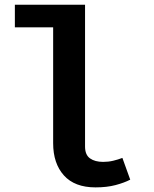

<svg xmlns="http://www.w3.org/2000/svg" viewBox="-20 -780 655 815"><path d="M341 -760V-157.9Q341 -122.6 362.1 -107.7Q383.1 -92.8 417.9 -92.8Q440 -92.8 460.5 -97.7Q481 -102.6 499.5 -109.7L532.8 -17.4Q507.2 -4.1 470.5 5.6Q433.8 15.4 385.6 15.4Q296.9 15.4 251.3 -35.4Q205.6 -86.2 205.6 -172.3V-664.1H43.1V-760Z"/></svg>

Font: Fira Code SemiBold
Style: Regular
Weight: 600
Designer: Carrois Corporate, Edenspiekermann AG, Nikita Prokopov
Foundry: Carrois Corporate, Edenspiekermann AG, Nikita Prokopov
Version: Version 6.002